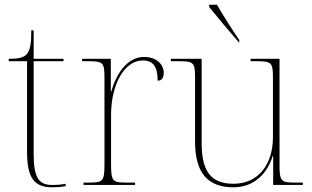

<svg xmlns="http://www.w3.org/2000/svg" viewBox="-20 -786 1328 816"><path d="M202 10C220 10 238 9 259 5V-5C238 -1 223 0 201 0C145 0 123 -31 123 -132V-526H250V-536H123V-657H113C113 -602 109 -570 91 -553C77 -540 54 -536 17 -536V-526H95V-141C95 -30 125 10 202 10Z M335 0H554V-10H519C459 -10 452 -14 452 -88V-297C452 -428 509 -529 587 -529C631 -529 650 -503 650 -443C669 -443 676 -458 676 -476C676 -514 643 -544 592 -544C516 -544 471 -463 453 -397H451V-536H329V-526H347C420 -526 424 -522 424 -452V-88C424 -14 417 -10 357 -10H335Z M995 -606H997V-616C969 -656 928 -721 902 -766H869V-756C897 -721 956 -651 995 -606ZM972 10C1061 10 1116 -49 1139 -123H1141V0H1267V-10H1235C1175 -10 1168 -15 1168 -84V-536H1045V-526H1063C1136 -526 1140 -522 1140 -452V-202C1140 -94 1083 -5 972 -5C863 -5 837 -76 837 -181V-536H706V-526H732C805 -526 809 -522 809 -452V-184C809 -52 862 10 972 10Z"/></svg>

Font: Noto Serif Display Thin
Style: Regular
Weight: 100
Designer: Monotype Design Team
Foundry: Monotype Imaging Inc.
Version: Version 2.009